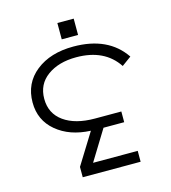

<svg xmlns="http://www.w3.org/2000/svg" viewBox="-120 -925 910 1022"><g transform="rotate(-15 335.0 -414.0)"><path d="M209 0V-57L315 -228Q200 -233 127 -294Q54 -355 54 -453Q54 -559 133.5 -622Q213 -685 340 -685Q532 -685 620 -555L568 -517Q496 -626 340 -626Q243 -626 181 -581Q119 -536 119 -456Q119 -375 182 -330Q245 -285 353 -285H498V-226H384L282 -60H528V0ZM291 -738V-828H381V-738Z"/></g></svg>

Font: Zaghawa Beria
Style: Regular
Weight: 400
Designer: Anonymous
Foundry: Designed by a volunteer who chooses to remain anonymous, in cooperation with SIL International and the Mission Protestan
Version: Version 1.001